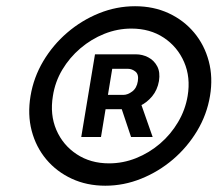

<svg xmlns="http://www.w3.org/2000/svg" viewBox="-20 -757 701 608"><path d="M313.5 -168.9Q254.9 -168.9 207 -191.2Q159.2 -213.4 126.5 -252.4Q93.8 -291.5 80.3 -343Q66.9 -394.5 76.7 -453.1Q86.4 -511.7 116.9 -563.2Q147.5 -614.7 193.1 -653.8Q238.8 -692.9 293.9 -715.1Q349.1 -737.3 407.7 -737.3Q466.3 -737.3 514.2 -715.1Q562 -692.9 594.7 -653.8Q627.4 -614.7 641.1 -563.2Q654.8 -511.7 645 -453.1Q635.3 -394.5 604.5 -343Q573.7 -291.5 528.1 -252.4Q482.4 -213.4 427.2 -191.2Q372.1 -168.9 313.5 -168.9ZM325.2 -239.7Q369.6 -239.7 411.1 -256.3Q452.6 -272.9 486.8 -302.2Q521 -331.5 543.9 -370.4Q566.9 -409.2 574.2 -453.1Q584 -512.2 563 -560.5Q542 -608.9 498.5 -637.7Q455.1 -666.5 396 -666.5Q352.1 -666.5 310.5 -649.9Q269 -633.3 234.6 -604Q200.2 -574.7 177.2 -536.1Q154.3 -497.6 147.5 -453.1Q137.7 -394 158.4 -345.7Q179.2 -297.4 222.9 -268.6Q266.6 -239.7 325.2 -239.7ZM395 -323.2 354 -445.8H420.4L463.4 -323.2ZM237.3 -323.2 280.8 -585H410.2Q431.2 -585 449.5 -575.4Q467.8 -565.9 477.8 -547.1Q487.8 -528.3 483.4 -500.5Q478.5 -472.2 461.7 -451.9Q444.8 -431.6 422.4 -421.4Q399.9 -411.1 378.4 -411.1H288.1L295.4 -456.5H370.6Q384.3 -456.5 398.7 -467.3Q413.1 -478 416.5 -500Q419.9 -521.5 408.9 -530.3Q397.9 -539.1 385.3 -539.1H335.4L299.8 -323.2Z"/></svg>

Font: Inter 16pt Medium
Style: Italic
Weight: 500
Italic angle: -9.3988°
Version: Version 4.001;git-66647c0bb